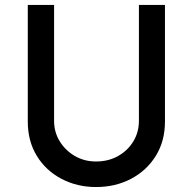

<svg xmlns="http://www.w3.org/2000/svg" viewBox="-20 -746 776 774"><path d="M198 -259Q198 -213 221 -176Q244 -139 282 -117Q320 -95 367 -95Q417 -95 456 -117Q495 -139 517.5 -176Q540 -213 540 -259V-726H645V-256Q645 -177 608 -117.5Q571 -58 508 -25Q445 8 367 8Q291 8 228 -25Q165 -58 128.5 -117.5Q92 -177 92 -256V-726H198Z"/></svg>

Font: Josefin Sans Medium
Style: Regular
Weight: 500
Designer: Santiago Orozco
Foundry: Typemade
Version: Version 2.001